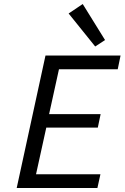

<svg xmlns="http://www.w3.org/2000/svg" viewBox="-20 -934 619 954"><path d="M273 -590 224 -367H480L466 -300H210L159 -68H479L464 0H63L206 -658H579L565 -590ZM321 -867 391 -914 502 -735 453 -703Z"/></svg>

Font: Ysabeau Medium
Style: Italic
Weight: 500
Italic angle: -12°
Designer: Christian Thalmann (Catharsis Fonts)
Version: Version 0.003